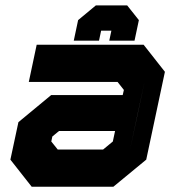

<svg xmlns="http://www.w3.org/2000/svg" viewBox="-20 -710 666 730"><path d="M100.5 0 19.5 -103 50 -245.5 174.5 -348.5H446.5L451 -368L427 -398.5H89.5L119.5 -540H526L607 -437L536 -103L411 0ZM152 -69 101 -132 121 -225 185 -278H503.5L473.5 -137L390.5 -69ZM152 -69H390.5L473.5 -137L530.5 -403L479 -467H166.5H479L530.5 -403L503.5 -278H185L121 -225L101 -132ZM199.5 -141.5H372L409 -172L417.5 -212H204.5L179 -191L175 -172ZM463.5 -689.5 508 -633.5 491.5 -555.5H395.5L403.5 -593.5H364.5L356.5 -555.5H260.5L277 -633.5L344.5 -689.5ZM428.5 -645.5H360.5L319.5 -609.5L317 -596.5L319.5 -609.5L360.5 -645.5H428.5L453.5 -609.5L451 -596.5L453.5 -609.5Z"/></svg>

Font: Tourney Thin Black
Style: Italic
Weight: 900
Italic angle: -12°
Version: Version 1.015